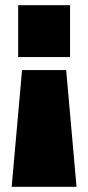

<svg xmlns="http://www.w3.org/2000/svg" viewBox="-20 -580 340 740"><path d="M250 -560V-360H50V-560ZM235 -310 275 140H25L65 -310Z"/></svg>

Font: Tektur Condensed Black
Style: Regular
Weight: 900
Width: 3
Designer: Adam Jagosz
Foundry: Adam Jagosz
Version: Version 1.005;gftools[0.9.30]